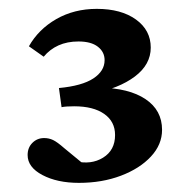

<svg xmlns="http://www.w3.org/2000/svg" viewBox="-20 -599 431 431"><path d="M203.1 -402.3Q269.5 -401.4 306.6 -376.5Q343.8 -351.6 343.8 -307.6Q343.8 -274.4 318.8 -247.6Q293.9 -220.7 251.5 -204.6Q209 -188.5 157.2 -188.5Q108.4 -188.5 75.2 -206.1Q42 -223.6 42 -251Q42 -267.6 52.7 -278.3Q63.5 -289.1 79.1 -289.1Q89.8 -289.1 99.1 -284.7Q108.4 -280.3 124 -266.6L173.8 -225.6L148.4 -237.3Q184.6 -228.5 211.4 -245.1Q238.3 -261.7 238.3 -295.9Q238.3 -326.2 213.9 -343.3Q189.5 -360.4 146.5 -360.4Q136.7 -360.4 129.9 -359.9Q123 -359.4 118.2 -358.4L112.3 -401.4Q164.1 -406.2 189.5 -422.9Q214.8 -439.5 214.8 -463.9Q214.8 -482.4 199.7 -494.1Q184.6 -505.9 156.2 -505.9Q130.9 -505.9 111.3 -497.1Q91.8 -488.3 78.1 -471.7L44.9 -495.1Q66.4 -533.2 106.4 -556.2Q146.5 -579.1 197.3 -579.1Q252 -579.1 285.2 -555.2Q318.4 -531.2 318.4 -492.2Q318.4 -454.1 282.7 -427.2Q247.1 -400.4 186.5 -388.7Z"/></svg>

Font: Crimson Pro SemiBold
Style: Regular
Weight: 600
Designer: Jacques Le Bailly
Foundry: Baron von Fonthausen
Version: Version 1.003